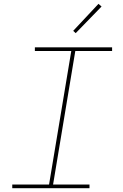

<svg xmlns="http://www.w3.org/2000/svg" viewBox="-20 -982 640 1002"><path d="M44 0V-19H236L352 -716H162V-735H565V-716H373L257 -19H447V0ZM375 -809 362 -821 494 -962 510 -948Z"/></svg>

Font: Iosevka Slab ThExObl
Style: Regular
Weight: 100
Width: 7
Italic angle: -9°
Monospace: yes
Designer: Belleve Invis
Foundry: Belleve Invis
Version: Version 11.1.1; ttfautohint (v1.8.3)